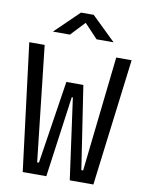

<svg xmlns="http://www.w3.org/2000/svg" viewBox="-97 -965 779 1032"><g transform="rotate(10 293.0 -449.0)"><path d="M100.1 0 13.7 -693.4H97.7L167.5 -64.9H177.2L247.1 -517.6H339.8L408.7 -64.9H418.5L488.3 -693.4H572.3L485.8 0H356.9L295.9 -441.9H290L229 0ZM128.9 -771.5 259.8 -898.4H329.1L460 -771.5H367.2L294.4 -848.6L221.7 -771.5Z"/></g></svg>

Font: Cascadia Code NF SemiLight
Style: Regular
Weight: 350
Monospace: yes
Designer: Aaron Bell
Foundry: Saja Typeworks
Version: Version 2404.023; ttfautohint (v1.8.4)